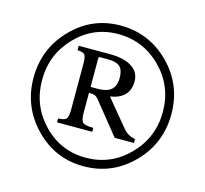

<svg xmlns="http://www.w3.org/2000/svg" viewBox="-112 -906 1111 1042"><g transform="rotate(15 444.0 -385.0)"><path d="M831 -386Q831 -221 717 -105.5Q603 10 442 10Q283 10 170 -106Q57 -222 57 -385Q57 -548 169.5 -664Q282 -780 441 -780Q603 -780 717 -665Q831 -550 831 -386ZM441 -732Q301 -732 203 -630Q105 -528 105 -385Q105 -241 203 -139.5Q301 -38 442 -38Q583 -38 683 -140Q783 -242 783 -386Q783 -530 683 -631Q583 -732 441 -732ZM592 -507Q592 -410 484 -393L608 -243Q634 -212 675 -205V-183H567L429 -354Q416 -372 404.5 -377.5Q393 -383 369 -383V-271Q369 -229 381.5 -217Q394 -205 441 -205V-183H243V-205Q279 -206 289 -218Q299 -230 299 -268V-527Q299 -566 290 -577.5Q281 -589 249 -590V-615H424Q504 -615 548 -586.5Q592 -558 592 -507ZM369 -576V-416H409Q460 -416 484.5 -437Q509 -458 509 -504Q509 -548 489 -566.5Q469 -585 424 -585H378Q369 -585 369 -576Z"/></g></svg>

Font: Libre Baskerville
Style: Regular
Weight: 400
Designer: Pablo Impallari, Rodrigo Fuenzalida
Foundry: Pablo Impallari, Rodrigo Fuenzalida
Version: Version 1.000